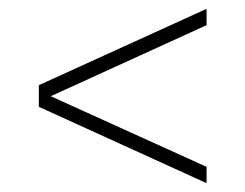

<svg xmlns="http://www.w3.org/2000/svg" viewBox="-20 -471 554 435"><path d="M448 -56 68 -229V-278L448 -451V-414L95 -253L448 -93Z"/></svg>

Font: Saira SemiCondensed Thin
Style: Regular
Weight: 250
Width: 4
Designer: Hector Gatti with collaboration of the Omnibus-Type team
Foundry: Omnibus-Type
Version: Version 1.101